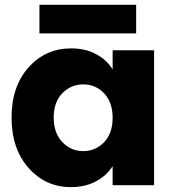

<svg xmlns="http://www.w3.org/2000/svg" viewBox="-20 -766 719 794"><path d="M273.9 -565.9Q333.5 -565.9 377.7 -542Q421.9 -518.1 445.8 -479V-558.1H617.2V0H445.8V-79.1Q421.4 -40 377 -16.1Q332.5 7.8 272.9 7.8Q168.5 7.8 98.1 -71.5Q27.8 -150.9 27.8 -279.8Q27.8 -408.7 98.1 -487.3Q168.5 -565.9 273.9 -565.9ZM324.2 -417Q273.4 -417 237.8 -380.4Q202.1 -343.8 202.1 -279.8Q202.1 -215.8 237.8 -178.5Q273.4 -141.1 324.2 -141.1Q375.5 -141.1 410.6 -178Q445.8 -214.8 445.8 -278.8Q445.8 -342.8 410.6 -379.9Q375.5 -417 324.2 -417ZM143.1 -627.9V-746.1H543V-627.9Z"/></svg>

Font: SVN-Poppins
Style: Bold
Weight: 700
Designer: Ninad Kale (Devanagari), Jonny Pinhorn (Latin)
Foundry: Indian Type Foundry
Version: Version 3.200;PS 1.000;hotconv 16.6.54;makeotf.lib2.5.65590